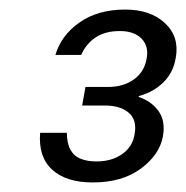

<svg xmlns="http://www.w3.org/2000/svg" viewBox="-20 -729 390 402"><path d="M174 -347Q119 -347 89.5 -373.5Q60 -400 64 -451H120Q120 -429 127.5 -415.5Q135 -402 149 -396.5Q163 -391 182 -391Q214 -391 236 -406.5Q258 -422 262 -449Q267 -478 249.5 -493Q232 -508 200 -508H152L159 -547H207Q238 -547 260 -562.5Q282 -578 287 -606Q292 -632 276.5 -648Q261 -664 231 -664Q200 -664 180 -650.5Q160 -637 150 -614H96Q108 -655 146.5 -682Q185 -709 242 -709Q295 -709 325.5 -680.5Q356 -652 348 -608Q343 -577 322 -556.5Q301 -536 271 -528L270 -526Q296 -518 311.5 -497Q327 -476 321 -443Q314 -405 275 -376Q236 -347 174 -347Z"/></svg>

Font: DM Sans 20pt Light
Style: Italic
Weight: 300
Italic angle: -10°
Version: Version 4.004;gftools[0.9.30]